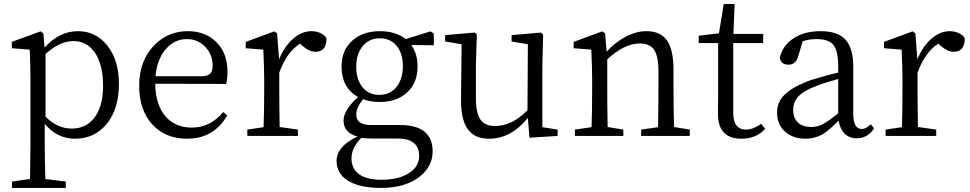

<svg xmlns="http://www.w3.org/2000/svg" viewBox="-20 -669 4776 945"><path d="M39.1 255.9V224.6L127.9 211.9Q129.9 94.7 129.9 33.2V-275.4Q129.9 -363.3 126 -424.8L38.1 -431.6V-462.9L179.7 -514.6L193.4 -504.9L199.2 -434.6Q271.5 -515.6 364.3 -515.6Q451.2 -515.6 507.8 -445.3Q565.4 -373 565.4 -254.9Q565.4 -132.8 504.9 -58.6Q444.3 13.7 349.6 13.7Q260.7 13.7 200.2 -59.6V31.2Q200.2 123 203.1 211.9L303.7 224.6V255.9ZM333 -36.1Q400.4 -36.1 441.4 -85.9Q487.3 -141.6 487.3 -246.6Q487.3 -351.6 446.3 -411.1Q407.2 -466.8 341.8 -466.8Q274.4 -466.8 204.1 -403.3V-94.7Q262.7 -36.1 333 -36.1Z M900.4 13.7Q794.9 13.7 731.4 -54.7Q665 -125 665 -248Q665 -367.2 736.3 -443.4Q804.7 -515.6 904.3 -515.6Q990.2 -515.6 1044.9 -461.9Q1099.6 -407.2 1099.6 -316.4Q1099.6 -276.4 1092.8 -255.9L744.1 -256.8Q745.1 -152.3 795.9 -94.7Q843.8 -41 924.8 -41Q1014.6 -41 1078.1 -117.2L1098.6 -101.6Q1033.2 13.7 900.4 13.7ZM745.1 -293.9H973.6Q1003.9 -293.9 1016.6 -308.6Q1026.4 -320.3 1026.4 -346.7Q1026.4 -399.4 991.2 -437.5Q954.1 -476.6 899.4 -476.6Q841.8 -476.6 799.8 -431.6Q753.9 -381.8 745.1 -293.9Z M1197.3 0V-31.2L1277.3 -43Q1280.3 -125 1280.3 -222.7V-276.4Q1280.3 -334 1276.4 -414.1Q1276.4 -420.9 1276.4 -424.8L1189.5 -431.6V-462.9L1330.1 -514.6L1343.8 -504.9L1353.5 -377Q1379.9 -441.4 1422.9 -478.5Q1465.8 -515.6 1512.7 -515.6Q1537.1 -515.6 1558.1 -505.9Q1579.1 -496.1 1586.9 -480.5Q1586.9 -414.1 1532.2 -414.1Q1502.9 -414.1 1469.7 -442.4L1456.1 -454.1Q1390.6 -411.1 1354.5 -311.5V-222.7Q1354.5 -153.3 1356.4 -43.9L1446.3 -31.2V0Z M1855.5 255.9Q1747.1 255.9 1690.4 218.8Q1636.7 184.6 1636.7 123Q1636.7 51.8 1739.3 2.9Q1670.9 -15.6 1670.9 -75.2Q1670.9 -127 1742.2 -191.4Q1661.1 -237.3 1661.1 -341.8Q1661.1 -422.9 1714.8 -469.7Q1766.6 -515.6 1849.6 -515.6Q1926.8 -515.6 1977.5 -476.6L2098.6 -514.6L2115.2 -503.9V-446.3L2003.9 -447.3Q2035.2 -405.3 2035.2 -341.8Q2035.2 -259.8 1982.4 -212.9Q1931.6 -167 1848.6 -167Q1804.7 -167 1766.6 -180.7Q1733.4 -138.7 1733.4 -105.5Q1733.4 -53.7 1804.7 -53.7H1948.2Q2109.4 -53.7 2109.4 76.2Q2109.4 149.4 2045.9 200.2Q1975.6 255.9 1855.5 255.9ZM1856.4 215.8Q1944.3 215.8 1995.1 181.6Q2043 149.4 2043 98.6Q2043 12.7 1935.5 12.7H1810.5Q1782.2 12.7 1758.8 9.8Q1710 57.6 1710 110.4Q1710 163.1 1750 190.4Q1788.1 215.8 1856.4 215.8ZM1846.7 -202.1Q1900.4 -202.1 1931.6 -241.2Q1962.9 -280.3 1962.9 -343.8Q1962.9 -405.3 1932.6 -442.9Q1902.3 -480.5 1849.6 -480.5Q1796.9 -480.5 1765.1 -441.9Q1733.4 -403.3 1733.4 -340.8Q1733.4 -278.3 1763.7 -240.2Q1793.9 -202.1 1846.7 -202.1Z M2387.7 13.7Q2318.4 13.7 2285.2 -29.3Q2248 -76.2 2249 -179.7L2252 -451.2L2170.9 -464.8V-496.1L2317.4 -508.8L2327.1 -498L2322.3 -349.6V-185.5Q2322.3 -111.3 2345.7 -79.1Q2368.2 -48.8 2417 -48.8Q2501 -48.8 2576.2 -127L2578.1 -451.2L2498 -464.8V-496.1L2642.6 -508.8L2653.3 -498L2649.4 -349.6V-43L2724.6 -31.2V0L2585.9 8.8L2578.1 -88.9Q2495.1 13.7 2387.7 13.7Z M2809.6 0V-31.2L2891.6 -43Q2894.5 -125 2894.5 -222.7V-276.4Q2894.5 -334 2890.6 -415Q2890.6 -421.9 2890.6 -424.8L2803.7 -431.6V-462.9L2944.3 -514.6L2958 -504.9L2965.8 -415Q3008.8 -461.9 3060.5 -488.8Q3112.3 -515.6 3161.1 -515.6Q3229.5 -515.6 3261.7 -471.7Q3294.9 -425.8 3294.9 -324.2V-222.7Q3294.9 -125 3297.9 -43.9L3375 -31.2V0H3135.7V-31.2L3218.8 -43Q3220.7 -150.4 3220.7 -222.7V-320.3Q3220.7 -394.5 3198.2 -425.8Q3176.8 -455.1 3128.9 -455.1Q3053.7 -455.1 2968.8 -377V-222.7Q2968.8 -151.4 2970.7 -43.9L3047.9 -31.2V0Z M3628.9 13.7Q3513.7 13.7 3513.7 -109.4Q3513.7 -120.1 3513.7 -142.6Q3514.6 -172.9 3514.6 -194.3V-457H3418.9V-493.2L3518.6 -504.9L3542 -649.4H3595.7L3589.8 -502H3736.3V-457H3588.9V-113.3Q3588.9 -31.2 3652.3 -31.2Q3686.5 -31.2 3726.6 -59.6L3746.1 -35.2Q3703.1 13.7 3628.9 13.7Z M3945.3 13.7Q3883.8 13.7 3845.7 -19.5Q3804.7 -54.7 3804.7 -115.2Q3804.7 -167 3840.8 -202.1Q3879.9 -242.2 3975.6 -276.4Q4051.8 -299.8 4105.5 -311.5V-342.8Q4105.5 -420.9 4080.1 -450.2Q4056.6 -476.6 3999 -476.6Q3961.9 -476.6 3930.7 -465.8L3909.2 -393.6Q3897.5 -350.6 3861.3 -350.6Q3821.3 -350.6 3818.4 -387.7Q3834 -447.3 3887.2 -481.4Q3940.4 -515.6 4018.6 -515.6Q4101.6 -515.6 4139.6 -475.6Q4179.7 -433.6 4179.7 -339.8V-108.4Q4179.7 -34.2 4221.7 -34.2Q4244.1 -34.2 4265.6 -57.6L4282.2 -37.1Q4250 11.7 4197.3 11.7Q4160.2 11.7 4137.2 -11.2Q4114.3 -34.2 4107.4 -75.2Q4059.6 -26.4 4028.3 -7.8Q3990.2 13.7 3945.3 13.7ZM3973.6 -43.9Q4002.9 -43.9 4031.2 -58.6Q4056.6 -72.3 4105.5 -111.3V-280.3Q4038.1 -261.7 3996.1 -245.1Q3930.7 -220.7 3904.3 -188.5Q3883.8 -163.1 3883.8 -128.9Q3883.8 -86.9 3909.2 -64.5Q3932.6 -43.9 3973.6 -43.9Z M4338.9 0V-31.2L4418.9 -43Q4421.9 -125 4421.9 -222.7V-276.4Q4421.9 -334 4418 -414.1Q4418 -420.9 4418 -424.8L4331.1 -431.6V-462.9L4471.7 -514.6L4485.4 -504.9L4495.1 -377Q4521.5 -441.4 4564.5 -478.5Q4607.4 -515.6 4654.3 -515.6Q4678.7 -515.6 4699.7 -505.9Q4720.7 -496.1 4728.5 -480.5Q4728.5 -414.1 4673.8 -414.1Q4644.5 -414.1 4611.3 -442.4L4597.7 -454.1Q4532.2 -411.1 4496.1 -311.5V-222.7Q4496.1 -153.3 4498 -43.9L4587.9 -31.2V0Z"/></svg>

Font: Bpmf Zihi Box R
Style: R
Weight: 400
Foundry: But Ko
Version: Version 1.320